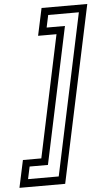

<svg xmlns="http://www.w3.org/2000/svg" viewBox="-129 -789 572 1029"><g transform="rotate(-5 157.0 -275.0)"><path d="M179 200H-67L-35.5 53H63.5L202.5 -603H103.5L135 -750H381ZM148 157.5 332.2 -709.5H167.2L153 -643H251.5L95.8 91H-2.8L-17 157.5Z"/></g></svg>

Font: Tourney Thin
Style: Italic
Weight: 100
Italic angle: -12°
Designer: Tyler Finck
Foundry: Etcetera Type Co
Version: Version 1.015